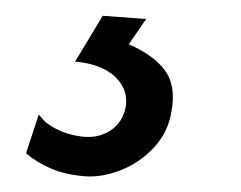

<svg xmlns="http://www.w3.org/2000/svg" viewBox="-20 -24 305 243"><path d="M13 170 29 121 37 130Q57 146 85 149Q105 151 120 141Q135 131 139 112Q143 90 126 73.5Q109 57 75 54L110 -4L165 0L143 32Q175 46 189 65.5Q203 85 197 117Q193 143 175 162.5Q157 182 132.5 191.5Q108 201 86 199Q63 197 45 189.5Q27 182 13 170Z"/></svg>

Font: Fixel Italic Variable 20240409 Display Thin
Style: Italic
Weight: 100
Italic angle: -10°
Designer: AlfaBravo + MacPaw
Foundry: Kyrylo Tkachov, Marchela Mozhyna, Serhii Makarenko, Maria Weinstein, Zakhar Kryvoshyya
Version: Version 1.211;Glyphs 3.2 (3225)